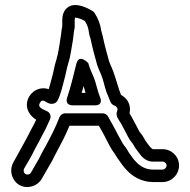

<svg xmlns="http://www.w3.org/2000/svg" viewBox="-20 -694 764 771"><path d="M649 -29.5C649 -21.1 640.8 -13 633 -13H594C565.7 -13 542.9 -26.3 527 -43.3C513.4 -57 511.8 -61.9 498.9 -79.2C495.2 -83.8 490 -97 477.8 -110.6C471.5 -118.8 461.2 -140 451.9 -156.1L438.1 -182.7C429.7 -198.4 420.5 -213 414.4 -225.2C410.1 -233.7 401 -239 392 -239H242C231.6 -239 222.1 -232.2 218.6 -222.8C203.2 -181.9 181.5 -141 161.4 -103.6C151 -87 142.4 -67.7 136.4 -56.7C131.5 -48.9 126.1 -39.5 121.1 -30.1L109.3 -9.4C102.9 1.7 102.5 3.9 95.3 6.1C80.1 10.7 70.7 -4.8 76.9 -17C89.6 -39.1 108.1 -69.2 119.4 -93.9L132.8 -118.8C138.2 -128.1 143.1 -137.7 147.4 -146.8L163.2 -176.5C170.4 -190.9 175 -203.1 180.4 -213.8C186.2 -225.5 182.5 -241.5 168.2 -247.8C146.2 -257.6 130.8 -264.2 140.2 -280.9C153.1 -303.7 164 -277 187 -277H189C198.5 -277 207.4 -282.8 211.4 -290.8C225.8 -319.7 230.3 -347.2 237.5 -372C245 -397.7 247.3 -418.9 253.7 -438.1C258.7 -453 261.7 -467 264.7 -484.9L268.6 -508.4C272.1 -526.8 273.6 -537.7 274.9 -549.2L276.8 -567.2C277.7 -574.9 280 -579.2 280 -586V-612C280 -617.7 281.2 -622.3 281.8 -623.6C296.2 -621.8 310.1 -615.8 321 -609.6C330.7 -593.6 334.6 -583.3 337.2 -562.9C338.2 -554.6 341.1 -545.8 343.8 -537.6C350.9 -502.6 361.2 -464.9 370.1 -433.6C377.9 -410.3 387 -395.1 392.1 -377.5C398.5 -358.5 402.4 -332.8 413.4 -310.4C415.5 -305.4 419.2 -293.7 424.6 -282.8C427.7 -276.6 434 -271.8 439.6 -270.1C446.2 -268.1 452 -260.8 452 -255C452 -252.7 451.6 -250.3 450.2 -247.2C442 -228.7 459 -210.4 466.1 -197.9L480 -172.2C485.2 -162.4 489.8 -153.5 493.6 -145.8C502.6 -127.9 510.8 -121 515 -114C518.6 -107.1 521.4 -102.4 525.8 -96.2L538 -80C544.2 -71.7 561.3 -45 594 -45H633C641.6 -45 649 -37.3 649 -29.5ZM699 -29.5C699 -65.8 668.9 -95 633 -95H594C592.7 -95 586 -99.3 578 -110L566.2 -125.8C564.1 -128.8 561.4 -133.1 559.4 -137.2C550.5 -154.9 542.6 -159.7 538.4 -168.2C534.2 -176.5 529.5 -185.6 524 -195.8L509.9 -222.1C505.9 -229 503.6 -233.1 500.1 -239.4C501.1 -243.8 502 -249.8 502 -255C502 -282 486.6 -301.5 465.9 -313.1C455.8 -338.8 451.7 -356.4 439.9 -392.5C433.1 -414.8 423.3 -432.5 417.9 -448.4C409.7 -477 398.8 -517.7 392.5 -548.9C390.9 -556.8 388.2 -562.8 386.7 -570C383.1 -597.3 373.7 -620.4 360 -641.6C358.2 -644.4 355.3 -647.3 352.3 -649.2C332.4 -661.6 286.9 -685.5 256 -667.1C234.6 -654.3 230 -630.6 230 -612V-589.3C228.8 -584 227.8 -578.5 227.2 -572.8L225.3 -556.1C222.3 -541.5 221.6 -528.6 219.4 -517.5L215.3 -493.1C212.9 -478.2 210.3 -468.6 206.1 -453.2C198.1 -428.9 195.4 -406.1 189.5 -386C184 -367.2 180.9 -352.3 175.7 -335.7C139.5 -348.6 103.2 -326.9 91.8 -294.9C78 -255.6 103.4 -226.4 125.2 -213.3C123.5 -209.4 121.3 -204.6 118.8 -199.5L102.9 -169.8C97.8 -160.1 94.1 -151.6 89.2 -143.2L75 -116.8C63.1 -94.8 47 -65.4 33.1 -41.1C6.7 8.4 49 72.3 109.8 53.9C132.7 47 145 30.6 153 14.8L164.9 -5.9C170.4 -16.2 174.7 -23.7 179.1 -30.6C189.2 -46.4 197.6 -65.4 205 -79.1C223.7 -113.9 242.4 -148.5 259 -189H377C382 -180.2 389.3 -167.8 393.9 -159.3L407.8 -132.5C415.9 -116.9 426 -95.2 439.5 -78.4C443.5 -73.3 447.7 -63.5 459.1 -48.8C468.7 -36 473.5 -26.4 491 -8.6C513.3 15 549.1 37 594 37H633C669.7 37 699 6.2 699 -29.5ZM274 -271 358 -271C358 -271 397.8 -266.7 381 -305.8C376.3 -316.8 374.7 -323.4 370 -339.9L361.9 -368.4C354 -392 345.6 -406.6 340 -423.1C338.4 -429.4 336.6 -434.9 334.4 -440.8C334.4 -440.8 297.3 -480.5 286.7 -438.1C275.2 -391.8 264.2 -345.5 250.3 -303.9C250.3 -303.9 235.7 -271 274 -271ZM307.9 -321C310.5 -329.7 313 -338.8 315.6 -348.4L322 -326.1C322.5 -324.3 322.7 -323.4 323.4 -321Z"/></svg>

Font: HoneyBee
Style: Str
Weight: 700
Foundry: Cannot Into Space Fonts
Version: Version 0.89